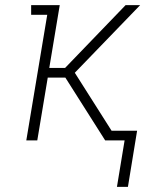

<svg xmlns="http://www.w3.org/2000/svg" viewBox="-20 -550 640 752"><path d="M481 182H438L468 0H392L236 -246H167L126 0H83L165 -492H102V-530H214L173 -284H235L472 -530H529L273 -265L417 -38H517Z"/></svg>

Font: Iosevka Slab XLtEx
Style: Italic
Weight: 200
Width: 7
Italic angle: -9°
Monospace: yes
Designer: Belleve Invis
Foundry: Belleve Invis
Version: Version 11.1.0; ttfautohint (v1.8.3)